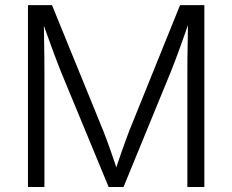

<svg xmlns="http://www.w3.org/2000/svg" viewBox="-20 -748 929 768"><path d="M91.8 0V-727.5H188L392.1 -227.1Q398.9 -210.9 406.7 -189.2Q414.6 -167.5 423.1 -143.6Q431.6 -119.6 439.5 -95.9Q447.3 -72.3 453.6 -52.2H436Q442.9 -71.8 450.7 -95Q458.5 -118.2 467 -142.3Q475.6 -166.5 483.6 -188.5Q491.7 -210.4 498 -227.1L700.2 -727.5H797.4V0H729.5V-462.9Q729.5 -484.4 729.7 -510Q730 -535.6 730.5 -563Q731 -590.3 731.4 -618.2Q731.9 -646 732.4 -672.9H740.7Q730.5 -643.6 720 -613.8Q709.5 -584 699.5 -556.4Q689.5 -528.8 680.4 -504.9Q671.4 -481 664.1 -462.9L474.1 0H414.6L223.1 -462.9Q215.8 -481 207 -504.4Q198.2 -527.8 188 -555.2Q177.7 -582.5 167.2 -612.5Q156.7 -642.6 145.5 -672.9H154.8Q155.8 -647.9 156 -620.6Q156.2 -593.3 156.7 -565.4Q157.2 -537.6 157.5 -511.5Q157.7 -485.4 157.7 -462.9V0Z"/></svg>

Font: Inter 18pt Light
Style: Regular
Weight: 300
Designer: Rasmus Andersson
Foundry: rsms
Version: Version 4.001;git-66647c0bb